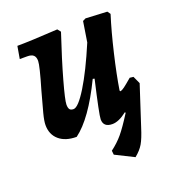

<svg xmlns="http://www.w3.org/2000/svg" viewBox="-120 -561 774 842"><g transform="rotate(-20 267.0 -140.5)"><path d="M498 -116 438 68Q423 116 409.5 139Q396 162 370 183L284 140L282 121Q314 97 337 69.5Q360 42 396 -15L393 -18Q355 12 325 12Q283 12 283 -25Q283 -46 319 -202L311 -204Q234 -45 158 11Q106 11 76.5 -14.5Q47 -40 47 -84Q47 -103 56 -137.5Q65 -172 82 -233Q113 -338 113 -360Q113 -378 104 -386.5Q95 -395 75 -395H40L50 -453Q107 -453 239 -461L251 -446Q212 -329 188 -243Q164 -157 164 -137Q164 -122 169 -115Q174 -108 187 -108Q209 -108 251.5 -177Q294 -246 343 -362L358 -457L372 -464L472 -459L482 -445Q459 -372 437 -278.5Q415 -185 404 -115L407 -111Q415 -113 426.5 -121.5Q438 -130 465 -153L482 -151Z"/></g></svg>

Font: Alegreya
Style: Bold Italic
Weight: 700
Italic angle: -7°
Designer: Juan Pablo del Peral
Foundry: Huerta Tipografica
Version: Version 2.007; ttfautohint (v1.6)